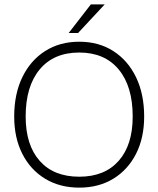

<svg xmlns="http://www.w3.org/2000/svg" viewBox="-20 -851 724 879"><path d="M459.5 -831H396L294.5 -700H337.5ZM45 -317.5Q45 -220 82.2 -146.8Q119.5 -73.5 186.5 -32.8Q253.5 8 343 8Q432 8 498.8 -32.8Q565.5 -73.5 602.8 -146.8Q640 -220 640 -317.5Q640 -420.5 602.8 -497.5Q565.5 -574.5 498.8 -617.2Q432 -660 343 -660Q253.5 -660 186.5 -617.2Q119.5 -574.5 82.2 -497.5Q45 -420.5 45 -317.5ZM587.5 -317.5Q587.5 -187 523.2 -114.5Q459 -42 343 -42Q226 -42 161.8 -114.5Q97.5 -187 97.5 -317.5Q97.5 -456 161.8 -533.2Q226 -610.5 343 -610.5Q459 -610.5 523.2 -533.2Q587.5 -456 587.5 -317.5Z"/></svg>

Font: Overused Grotesk Light
Style: Regular
Weight: 300
Designer: RandomMaerks
Version: Version 0.005